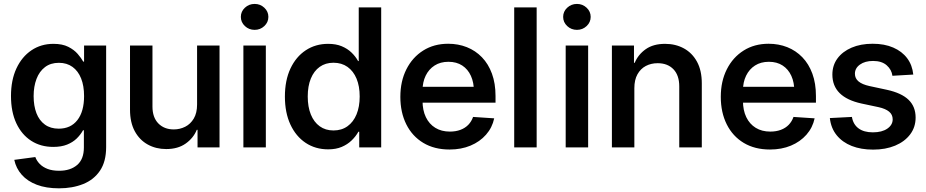

<svg xmlns="http://www.w3.org/2000/svg" viewBox="-20 -766 4815 998"><path d="M286.6 212.9Q219.7 212.9 171.1 194.3Q122.6 175.8 93 142.3Q63.5 108.9 54.2 64.9L163.6 50.3Q170.9 70.3 186.8 86.4Q202.6 102.5 227.5 112.1Q252.4 121.6 287.6 121.6Q345.7 121.6 380.9 91.6Q416 61.5 416 0.5V-88.9H411.6Q398.9 -65.9 378.7 -46.1Q358.4 -26.4 328.6 -14.4Q298.8 -2.4 256.8 -2.4Q191.4 -2.4 142.1 -34.2Q92.8 -65.9 64.9 -125.2Q37.1 -184.6 37.1 -267.1Q37.1 -349.6 65.4 -410.4Q93.8 -471.2 143.6 -504.6Q193.4 -538.1 257.8 -538.1Q304.2 -538.1 334.7 -522.7Q365.2 -507.3 383.8 -485.8Q402.3 -464.4 412.6 -445.8H417V-529.3H531.7V-1.5Q531.7 73.7 499.8 121.1Q467.8 168.5 412.1 190.7Q356.4 212.9 286.6 212.9ZM285.2 -97.2Q347.7 -97.2 382.3 -141.8Q417 -186.5 417 -266.6Q417 -319.8 401.6 -358.4Q386.2 -397 356.9 -418.2Q327.6 -439.5 286.1 -439.5Q243.2 -439.5 213.9 -417.2Q184.6 -395 169.7 -355.7Q154.8 -316.4 154.8 -266.6Q154.8 -215.8 169.4 -177.7Q184.1 -139.6 213.4 -118.4Q242.7 -97.2 285.2 -97.2Z M1004.4 -222.7V-529.3H1121.1V0H1006.8V-91.3H1002.9Q985.4 -48.3 945.1 -19.8Q904.8 8.8 843.8 8.8Q790.5 8.8 747.8 -14.9Q705.1 -38.6 680.4 -84.2Q655.8 -129.9 655.8 -195.8V-529.3H772.5V-211.9Q772.5 -155.8 803 -124.5Q833.5 -93.3 883.3 -93.3Q915 -93.3 942.6 -107.2Q970.2 -121.1 987.3 -149.9Q1004.4 -178.7 1004.4 -222.7Z M1245.1 0V-529.3H1361.8V0ZM1303.7 -610.8Q1273.9 -610.8 1252.9 -630.6Q1231.9 -650.4 1231.9 -678.2Q1231.9 -706.1 1252.9 -725.8Q1273.9 -745.6 1303.7 -745.6Q1333 -745.6 1354 -725.8Q1375 -706.1 1375 -678.2Q1375 -650.4 1354 -630.6Q1333 -610.8 1303.7 -610.8Z M1686 10.3Q1619.6 10.3 1568.8 -23.4Q1518.1 -57.1 1489.5 -118.7Q1460.9 -180.2 1460.9 -264.2Q1460.9 -348.1 1489.7 -409.7Q1518.6 -471.2 1569.3 -504.6Q1620.1 -538.1 1685.5 -538.1Q1726.6 -538.1 1756.3 -525.6Q1786.1 -513.2 1807.1 -492.9Q1828.1 -472.7 1841.3 -448.7H1844.7V-727.5H1961.4V0H1847.2V-81.1H1842.8Q1829.1 -56.6 1807.6 -35.9Q1786.1 -15.1 1756.1 -2.4Q1726.1 10.3 1686 10.3ZM1713.4 -87.9Q1755.9 -87.9 1786.4 -109.9Q1816.9 -131.8 1833.3 -171.6Q1849.6 -211.4 1849.6 -264.6Q1849.6 -317.9 1833.3 -357.2Q1816.9 -396.5 1786.4 -418.2Q1755.9 -439.9 1713.4 -439.9Q1671.9 -439.9 1641.8 -418.5Q1611.8 -397 1595.7 -357.7Q1579.6 -318.4 1579.6 -264.6Q1579.6 -210.4 1595.7 -170.9Q1611.8 -131.3 1641.8 -109.6Q1671.9 -87.9 1713.4 -87.9Z M2316.9 11.2Q2237.8 11.2 2180.4 -23.2Q2123 -57.6 2092 -119.6Q2061 -181.6 2061 -262.7Q2061 -343.8 2092.5 -406Q2124 -468.3 2179.9 -503.4Q2235.8 -538.6 2309.6 -538.6Q2361.8 -538.6 2406.7 -520.8Q2451.7 -502.9 2485.1 -468.3Q2518.6 -433.6 2537.1 -383.1Q2555.7 -332.5 2555.7 -267.1V-232.4H2114.3V-314.9H2496.6L2443.4 -291Q2443.4 -337.4 2427.7 -371.8Q2412.1 -406.2 2382.6 -425.5Q2353 -444.8 2311 -444.8Q2269 -444.8 2239 -425.5Q2209 -406.2 2192.6 -372.6Q2176.3 -338.9 2176.3 -295.4V-242.2Q2176.3 -192.9 2193.6 -157Q2210.9 -121.1 2242.7 -101.6Q2274.4 -82 2318.4 -82Q2349.1 -82 2373.3 -91.1Q2397.5 -100.1 2414.1 -117.2Q2430.7 -134.3 2439 -158.2L2548.8 -150.9Q2538.6 -102.5 2506.3 -65.9Q2474.1 -29.3 2425.5 -9Q2377 11.2 2316.9 11.2Z M2769.5 -727.5V0H2652.8V-727.5Z M2920.4 0V-529.3H3037.1V0ZM2979 -610.8Q2949.2 -610.8 2928.2 -630.6Q2907.2 -650.4 2907.2 -678.2Q2907.2 -706.1 2928.2 -725.8Q2949.2 -745.6 2979 -745.6Q3008.3 -745.6 3029.3 -725.8Q3050.3 -706.1 3050.3 -678.2Q3050.3 -650.4 3029.3 -630.6Q3008.3 -610.8 2979 -610.8Z M3277.3 -307.6V0H3160.6V-529.3H3275.4V-439L3279.3 -439.9Q3297.4 -482.9 3336.7 -510.5Q3376 -538.1 3437 -538.1Q3491.7 -538.1 3534.9 -514.4Q3578.1 -490.7 3603 -445.1Q3627.9 -399.4 3627.9 -333V0H3510.7V-316.9Q3510.7 -374.5 3480.5 -406Q3450.2 -437.5 3398.4 -437.5Q3364.3 -437.5 3336.9 -423.1Q3309.6 -408.7 3293.5 -379.9Q3277.3 -351.1 3277.3 -307.6Z M3982.4 11.2Q3903.3 11.2 3845.9 -23.2Q3788.6 -57.6 3757.6 -119.6Q3726.6 -181.6 3726.6 -262.7Q3726.6 -343.8 3758.1 -406Q3789.6 -468.3 3845.5 -503.4Q3901.4 -538.6 3975.1 -538.6Q4027.3 -538.6 4072.3 -520.8Q4117.2 -502.9 4150.6 -468.3Q4184.1 -433.6 4202.6 -383.1Q4221.2 -332.5 4221.2 -267.1V-232.4H3779.8V-314.9H4162.1L4108.9 -291Q4108.9 -337.4 4093.3 -371.8Q4077.6 -406.2 4048.1 -425.5Q4018.6 -444.8 3976.6 -444.8Q3934.6 -444.8 3904.5 -425.5Q3874.5 -406.2 3858.2 -372.6Q3841.8 -338.9 3841.8 -295.4V-242.2Q3841.8 -192.9 3859.1 -157Q3876.5 -121.1 3908.2 -101.6Q3939.9 -82 3983.9 -82Q4014.6 -82 4038.8 -91.1Q4063 -100.1 4079.6 -117.2Q4096.2 -134.3 4104.5 -158.2L4214.4 -150.9Q4204.1 -102.5 4171.9 -65.9Q4139.6 -29.3 4091.1 -9Q4042.5 11.2 3982.4 11.2Z M4727.1 -378.4 4618.7 -372.1Q4614.7 -403.8 4589.1 -426.5Q4563.5 -449.2 4518.1 -449.2Q4476.1 -449.2 4450 -430.4Q4423.8 -411.6 4423.8 -382.8Q4423.8 -358.4 4442.6 -342.8Q4461.4 -327.1 4499 -318.8L4589.8 -299.3Q4666 -282.7 4702.6 -247.3Q4739.3 -211.9 4739.3 -154.8Q4739.3 -105 4710.9 -67.4Q4682.6 -29.8 4632.8 -9Q4583 11.7 4518.6 11.7Q4455.6 11.7 4407.2 -7.3Q4358.9 -26.4 4329.1 -63Q4299.3 -99.6 4293.5 -152.3L4408.2 -158.2Q4414.6 -119.6 4442.4 -98.9Q4470.2 -78.1 4517.1 -78.1Q4564.5 -78.1 4592.3 -97.4Q4620.1 -116.7 4620.1 -145.5Q4620.1 -170.4 4601.3 -185.8Q4582.5 -201.2 4546.9 -209L4457.5 -228Q4381.8 -244.6 4344.2 -282.2Q4306.6 -319.8 4306.6 -378.4Q4306.6 -426.3 4333 -462.2Q4359.4 -498 4406.5 -518.3Q4453.6 -538.6 4516.1 -538.6Q4577.6 -538.6 4623 -518.8Q4668.5 -499 4695.3 -463.4Q4722.2 -427.7 4727.1 -378.4Z"/></svg>

Font: Inter Cardless Tabular Medium
Style: Regular
Weight: 500
Designer: Rasmus Andersson
Foundry: rsms
Version: Version 4.000;git-4fc901f